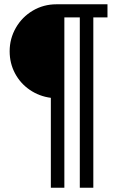

<svg xmlns="http://www.w3.org/2000/svg" viewBox="-20 -706 564 895"><path d="M481 -625H415V169H352V-625H280V169H217V-250Q163 -257 119 -287Q75 -317 50 -364Q25 -411 25 -467Q25 -526 54 -576.5Q83 -627 133 -656.5Q183 -686 243 -686H481Z"/></svg>

Font: Chivo
Style: Regular
Weight: 400
Designer: Hector Gatti
Foundry: Omnibus-Type
Version: Version 1.003